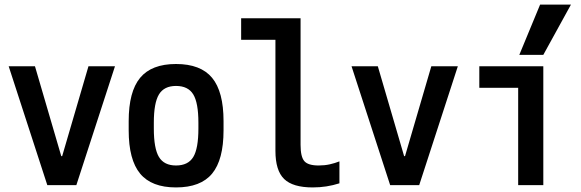

<svg xmlns="http://www.w3.org/2000/svg" viewBox="-20 -810 2540 840"><path d="M187 0 18 -520H133L248 -127H252L367 -520H483L314 0Z M750 10Q643 10 593 -50.5Q543 -111 543 -240V-280Q543 -409 593 -469.5Q643 -530 750 -530Q858 -530 908 -469.5Q958 -409 958 -280V-240Q958 -111 908 -50.5Q858 10 750 10ZM750 -86Q803 -86 825.5 -123Q848 -160 848 -248V-273Q848 -360 825.5 -397Q803 -434 750 -434Q698 -434 675.5 -397Q653 -360 653 -273V-248Q653 -160 675.5 -123Q698 -86 750 -86Z M1348 10Q1261 10 1223 -27Q1185 -64 1185 -150V-636H1035V-730H1295V-176Q1295 -124 1311.5 -105Q1328 -86 1374 -86Q1400 -86 1422.5 -91Q1445 -96 1465 -104V-8Q1437 1 1408 5.5Q1379 10 1348 10Z M1687 0 1518 -520H1633L1748 -127H1752L1867 -520H1983L1814 0Z M2247 0V-426H2077V-520H2357V0ZM2357 -570H2252L2343 -790H2478Z"/></svg>

Font: M PLUS Code Latin Medium
Style: Regular
Weight: 500
Designer: Coji Morishita
Foundry: UNDERFOREST DESIGN
Version: Version 1.002; ttfautohint (v1.8.3)